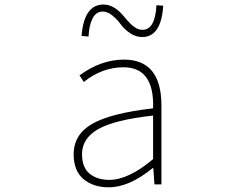

<svg xmlns="http://www.w3.org/2000/svg" viewBox="-20 -798 1040 831"><path d="M450.2 12.7Q383.8 12.7 341.3 -22.9Q298.8 -58.6 298.8 -129.9Q298.8 -216.8 380.4 -262.7Q461.9 -308.6 642.6 -329.1Q648.4 -506.8 514.6 -506.8Q421.9 -506.8 342.8 -443.4L324.2 -471.7Q417 -540 516.6 -540Q678.7 -540 678.7 -340.8V0H648.4L643.6 -70.3H640.6Q539.1 12.7 450.2 12.7ZM453.1 -19.5Q536.1 -19.5 642.6 -109.4V-297.9Q475.6 -279.3 405.3 -239.3Q335 -199.2 335 -130.9Q335 -73.2 367.7 -46.4Q400.4 -19.5 453.1 -19.5ZM595.7 -637.7Q567.4 -637.7 542.5 -654.8Q517.6 -671.9 502.4 -692.9Q487.3 -713.9 466.3 -731Q445.3 -748 424.8 -748Q395.5 -748 380.4 -717.8Q365.2 -687.5 363.3 -639.6L333 -642.6Q343.8 -778.3 427.7 -778.3Q450.2 -778.3 470.2 -767.1Q490.2 -755.9 504.9 -739.7Q519.5 -723.6 533.2 -707.5Q546.9 -691.4 563 -680.2Q579.1 -668.9 596.7 -668.9Q651.4 -668.9 657.2 -775.4L686.5 -773.4Q677.7 -637.7 595.7 -637.7Z"/></svg>

Font: Gen Shin Gothic Monospace ExtraLight
Style: Regular
Weight: 200
Designer: [Source Han Sans]
Ryoko NISHIZUKA  (kana & ideographs); Paul D. Hunt (Latin, Greek & Cyrillic); Wenlong ZHANG  (bopomofo
Version: Version 1.002.20150607